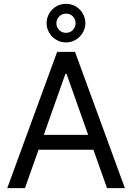

<svg xmlns="http://www.w3.org/2000/svg" viewBox="-20 -976 686 996"><path d="M17.6 0 276.4 -707H369.1L627.9 0H535.2L325.2 -592.8H319.3L109.4 0ZM503.9 -276.4V-199.2H141.6V-276.4ZM221.7 -855.5Q221.7 -882.8 235.4 -906.2Q249 -929.7 272 -942.9Q294.9 -956.1 322.3 -956.1Q349.6 -956.1 372.6 -942.9Q395.5 -929.7 409.2 -906.2Q422.9 -882.8 422.9 -855.5Q422.9 -829.1 409.2 -806.2Q395.5 -783.2 372.6 -769.5Q349.6 -755.9 322.3 -755.9Q294.9 -755.9 272 -769.5Q249 -783.2 235.4 -806.2Q221.7 -829.1 221.7 -855.5ZM372.1 -855.5Q372.1 -877 357.9 -891.1Q343.8 -905.3 322.3 -905.3Q301.8 -905.3 287.1 -890.6Q272.5 -876 272.5 -855.5Q272.5 -835 287.1 -820.3Q301.8 -805.7 322.3 -805.7Q343.8 -805.7 357.9 -820.3Q372.1 -835 372.1 -855.5Z"/></svg>

Font: Pretendard JP Variable
Style: Regular
Weight: 400
Designer: Base glyphs from Inter by Rasmus Andersson; Hangul glyphs from Noto Sans CJK(Source Han Sans) by Jang Soo-young and Kang
Foundry: Kil Hyung-jin
Version: Version 1.307;Glyphs 3.2 (3192)